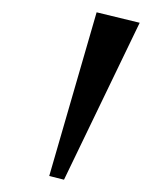

<svg xmlns="http://www.w3.org/2000/svg" viewBox="-20 -714 273 312"><path d="M84 -422 60 -428 137 -694 207 -677Z"/></svg>

Font: Ancizar Serif Light
Style: Italic
Weight: 300
Italic angle: -4°
Designer: Cesar Puertas, Viviana Monsalve, Julian Moncada, Julian Prieto, Jose Castro, Felipe Aragon, Mariel Hernandez, Sara Alarc
Version: Version 8.100